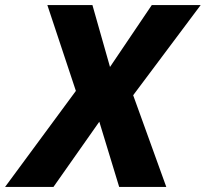

<svg xmlns="http://www.w3.org/2000/svg" viewBox="-81 -734 808 754"><path d="M-61 0 217 -377 105 -714H282L351 -471L515 -714H707L442 -360L572 0H387L309 -256L129 0Z"/></svg>

Font: Noto Sans ExtraBold
Style: Italic
Weight: 800
Italic angle: -12°
Designer: Monotype Design Team
Foundry: Monotype Imaging Inc.
Version: Version 2.013; ttfautohint (v1.8.4.7-5d5b)